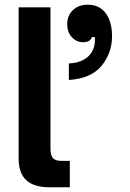

<svg xmlns="http://www.w3.org/2000/svg" viewBox="-20 -794 550 814"><path d="M189 0Q125 0 92 -29.5Q59 -59 59 -123V-763H194V-163Q194 -135 204.5 -123.5Q215 -112 240 -112H276V0ZM272 -525Q328 -528 357 -557.5Q386 -587 382 -637H370Q363 -615 332 -615Q305 -615 285 -636Q265 -657 265 -692Q265 -728 289 -751Q313 -774 352 -774Q402 -774 428.5 -737.5Q455 -701 455 -641Q455 -569 410.5 -515Q366 -461 272 -455Z"/></svg>

Font: Open Sauce Sans
Style: Bold
Weight: 700
Designer: Alfredo Marco Pradil
Foundry: Creative Sauce Fz LLC
Version: Version 1.477